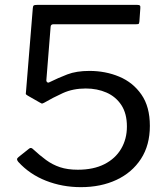

<svg xmlns="http://www.w3.org/2000/svg" viewBox="-20 -762 694 792"><path d="M544 -742Q554.4 -742 557.1 -739Q559.8 -736.1 558.8 -727.5L555 -673.4Q554 -666.2 552.5 -664.1Q551.1 -662 541.5 -662H201.1Q189.1 -662 188.8 -651.3L171.4 -433.5Q170.4 -426.7 174.3 -423.2Q178.2 -419.7 183.1 -422.4Q220.2 -440.7 257.7 -455.1Q295.2 -469.5 348.8 -469.5Q415.3 -469.5 472 -445.7Q528.7 -421.9 563.4 -371.9Q598.2 -321.9 598.2 -242.7Q598.2 -163 561.4 -106.5Q524.6 -50 460.4 -20Q396.2 10 313.5 10Q237.1 10 169.6 -16.5Q102.2 -43 55.5 -94.2Q50.6 -100.1 50.3 -104.6Q50 -109.1 56.7 -114.4L100.2 -149Q108.1 -155.5 116.6 -146.5Q143.8 -121.3 170.1 -102Q196.4 -82.7 227.5 -72.3Q258.6 -61.9 301.1 -61.9Q365.6 -61.9 410.7 -84.8Q455.8 -107.7 479.6 -148.1Q503.5 -188.5 503.5 -240.1Q503.5 -293.5 480.8 -328.3Q458 -363.1 419.4 -380.1Q380.8 -397 333.8 -397Q281.1 -397 239.3 -378Q197.5 -358.9 162 -338.1Q154.2 -334.1 152.2 -334.9Q150.3 -335.6 143.6 -339.4L94.9 -367.2Q86.1 -372.4 86.4 -374.9Q86.7 -377.4 87.7 -389.2L115.3 -727.9Q115.8 -737 119.3 -739.5Q122.7 -742 137.1 -742Z"/></svg>

Font: Libre Franklin Thin
Style: Regular
Weight: 100
Designer: Pablo Impallari, Rodrigo Fuenzalida, Nhung Nguyen
Foundry: Impallari Type
Version: Version 3.000